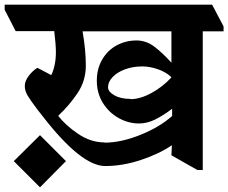

<svg xmlns="http://www.w3.org/2000/svg" viewBox="-76 -689 976 821"><path d="M0 0ZM880 -576V-555H791V38H768L657 -25L659 -68Q605 -31 526.5 -5Q448 21 374 21Q272 21 108 -190L86 -218Q54 -260 42 -280.5Q30 -301 30 -321Q30 -343 47.5 -365.5Q65 -388 84 -399L143 -368Q151 -382 157 -408.5Q163 -435 163 -465Q163 -498 156 -556H-9L-56 -647V-669H831ZM371 -79Q441 -79 523.5 -112Q606 -145 660 -193V-222L659 -223Q620 -194 586.5 -177.5Q553 -161 518 -161Q473 -161 431 -184.5Q389 -208 363.5 -249.5Q338 -291 338 -344Q338 -395 361 -434.5Q384 -474 423 -495Q462 -516 508 -516Q549 -516 584 -489.5Q619 -463 656 -422H657V-555H277Q291 -476 291 -408Q291 -344 256 -291.5Q221 -239 173 -194Q203 -154 257.5 -117Q312 -80 371 -80ZM482 -265Q523 -265 571 -291Q619 -317 656 -357V-360Q632 -382 597.5 -393.5Q563 -405 533 -405Q492 -405 458.5 -392.5Q425 -380 405.5 -359.5Q386 -339 386 -316Q386 -297 413 -281.5Q440 -266 483 -266ZM206 0 95 112 -17 0 95 -111Z"/></svg>

Font: Martel Heavy
Style: Regular
Weight: 900
Designer: Dan Reynolds
Foundry: Dan Reynolds
Version: Version 1.001; ttfautohint (v1.1) -l 5 -r 5 -G 72 -x 0 -D la